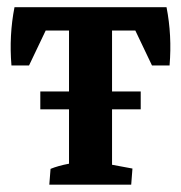

<svg xmlns="http://www.w3.org/2000/svg" viewBox="-20 -503 493 523"><path d="M114.3 0 117.7 -43Q137.7 -51.3 168 -57.1V-205.1H89.8V-253.9H168V-419.9H104.5L59.1 -324.7H11.2Q4.4 -406.7 19.5 -483.4H433.6Q448.7 -406.7 441.9 -324.7H394L348.6 -419.9H285.2V-253.9H363.3V-205.1H285.2V-54.2L340.8 -43.9L337.4 0Z"/></svg>

Font: Markazi Text
Style: Bold
Weight: 700
Designer: Borna Izadpanah (Arabic designer), Fiona Ross (Arabic design director) and Florian Runge (Latin designer)
Foundry: Borna Izadpanah and Florian Runge
Version: Version 1.001; ttfautohint (v1.8.3)